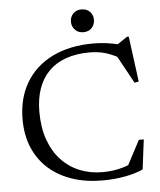

<svg xmlns="http://www.w3.org/2000/svg" viewBox="-58 -912 809 972"><g transform="rotate(-5 346.0 -426.0)"><path d="M427 -32Q466.5 -32 502.8 -39.2Q539 -46.5 576 -62.5L553 -43.5L624.5 -179H649.5L630.5 -28Q595 -11 540.2 -0.5Q485.5 10 423.5 10Q340 10 271 -13Q202 -36 151.8 -80.2Q101.5 -124.5 74.2 -188.2Q47 -252 47 -333Q47 -439.5 93.8 -518.8Q140.5 -598 228.2 -641.5Q316 -685 438 -685Q470 -685 501.5 -681Q533 -677 575.5 -667L548.5 -662L610 -704H619L649.5 -473L628 -469L545 -620.5L565 -600.5Q522.5 -623.5 488.2 -632.5Q454 -641.5 414.5 -641.5Q346.5 -641.5 294.2 -623Q242 -604.5 206.8 -569Q171.5 -533.5 153.2 -481.8Q135 -430 135 -364Q135 -283.5 157 -221.8Q179 -160 218.5 -117.8Q258 -75.5 311.2 -53.8Q364.5 -32 427 -32ZM392.5 -746Q366.5 -746 350.2 -763Q334 -780 334 -804Q334 -829 350.2 -845.5Q366.5 -862 392.5 -862Q419 -862 435 -845.5Q451 -829 451 -804Q451 -780 435 -763Q419 -746 392.5 -746Z"/></g></svg>

Font: Newsreader 24pt
Style: Regular
Weight: 400
Designer: Hugues Gentile
Foundry: Production Type
Version: Version 1.003